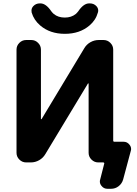

<svg xmlns="http://www.w3.org/2000/svg" viewBox="-20 -995 823 1152"><path d="M659.2 -152.3Q659.2 -144.5 666 -144.5H721.7Q743.2 -144.5 756.8 -127Q766.6 -115.2 766.6 -100.6Q766.6 -94.7 764.6 -88.9L718.8 82Q711.9 106.4 691.9 122.1Q671.9 137.7 646.5 137.7H624Q602.5 137.7 588.9 120.1Q579.1 108.4 579.1 93.8Q579.1 87.9 581.1 82L605.5 -13.7Q606.4 -15.6 604.5 -18.1Q602.5 -20.5 599.6 -20.5H588.9H569.3Q545.9 -20.5 528.8 -37.6Q511.7 -54.7 511.7 -78.1V-492.2Q511.7 -494.1 510.3 -494.6Q508.8 -495.1 507.8 -494.1L252 -70.3Q238.3 -46.9 214.8 -33.7Q191.4 -20.5 165 -20.5H136.7Q113.3 -20.5 96.2 -37.6Q79.1 -54.7 79.1 -78.1V-697.3Q79.1 -720.7 96.2 -737.8Q113.3 -754.9 136.7 -754.9H168Q191.4 -754.9 208.5 -737.8Q225.6 -720.7 225.6 -697.3V-281.2Q225.6 -280.3 227.1 -279.8Q228.5 -279.3 229.5 -280.3L485.4 -705.1Q499 -728.5 522.5 -741.7Q545.9 -754.9 572.3 -754.9H601.6Q625 -754.9 642.1 -737.8Q659.2 -720.7 659.2 -697.3ZM169.9 -919.9Q168.9 -925.8 168.9 -931.6Q168.9 -946.3 179.7 -958Q195.3 -974.6 218.8 -974.6H222.7Q255.9 -974.6 288.1 -926.8Q294.9 -918 302.7 -911.1Q329.1 -889.6 368.7 -889.6Q408.2 -889.6 434.6 -911.1Q442.4 -918 449.2 -926.8Q481.4 -974.6 514.6 -974.6H519.5Q543 -974.6 558.6 -958Q569.3 -946.3 569.3 -931.6Q569.3 -925.8 567.4 -919.9Q554.7 -874 516.6 -841.8Q458 -792 369.1 -792Q280.3 -792 221.7 -841.8Q183.6 -874 169.9 -919.9Z"/></svg>

Font: Gen Jyuu Gothic Bold
Style: Bold
Weight: 700
Designer: [Source Han Sans]
Ryoko NISHIZUKA  (kana & ideographs); Paul D. Hunt (Latin, Greek & Cyrillic); Wenlong ZHANG  (bopomofo
Version: Version 1.002.20150607